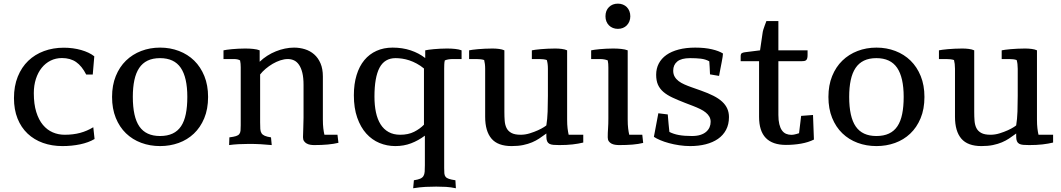

<svg xmlns="http://www.w3.org/2000/svg" viewBox="-20 -775 5714 1034"><path d="M489.3 -26.4Q457 -7.3 411.9 2.2Q366.7 11.7 316.4 11.7Q259.3 11.7 211.4 -5.4Q163.6 -22.5 128.7 -55.4Q93.8 -88.4 74.5 -136.5Q55.2 -184.6 55.2 -246.6Q55.2 -311.5 75.7 -362.3Q96.2 -413.1 132.1 -447.5Q168 -481.9 217 -500Q266.1 -518.1 323.7 -518.1Q348.6 -518.1 372.3 -514.9Q396 -511.7 417.2 -505.6Q438.5 -499.5 456.5 -491Q474.6 -482.4 487.8 -471.7L479.5 -373.5H444.3Q420.9 -419.4 389.9 -440.9Q358.9 -462.4 313.5 -462.4Q280.3 -462.4 252.4 -448.5Q224.6 -434.6 204.6 -409.7Q184.6 -384.8 173.3 -349.9Q162.1 -314.9 162.1 -273.4Q162.1 -214.4 175.3 -171.9Q188.5 -129.4 211.2 -102.3Q233.9 -75.2 263.9 -62.3Q293.9 -49.3 328.1 -49.3Q374 -49.3 411.4 -59.3Q448.7 -69.3 482.4 -89.8Z M1100.6 -252.9Q1100.6 -187.5 1079.8 -137.9Q1059.1 -88.4 1023.9 -55.2Q988.8 -22 941.9 -5.1Q895 11.7 842.3 11.7Q787.6 11.7 740.5 -5.9Q693.4 -23.4 658.4 -57.1Q623.5 -90.8 603.5 -140.1Q583.5 -189.5 583.5 -252.9Q583.5 -315.9 603.5 -365.2Q623.5 -414.6 658.4 -448.5Q693.4 -482.4 740.5 -500.5Q787.6 -518.6 842.3 -518.6Q896.5 -518.6 943.8 -500.5Q991.2 -482.4 1025.9 -448.5Q1060.5 -414.6 1080.6 -365.2Q1100.6 -315.9 1100.6 -252.9ZM695.3 -253.4Q695.3 -145 730.7 -93.8Q766.1 -42.5 841.8 -42.5Q881.3 -42.5 909.4 -55.7Q937.5 -68.8 955.1 -95.2Q972.7 -121.6 980.7 -161.1Q988.8 -200.7 988.8 -253.4Q988.8 -357.9 953.4 -409.9Q918 -461.9 841.8 -461.9Q802.7 -461.9 774.9 -448.5Q747.1 -435.1 729.5 -408.7Q711.9 -382.3 703.6 -343.3Q695.3 -304.2 695.3 -253.4Z M1718.8 -131.3Q1718.8 -103.5 1721.2 -83.7Q1723.6 -64 1727.1 -49.3H1797.4L1802.7 -5.9Q1753.4 6.3 1672.4 6.3Q1662.1 6.3 1651.4 4.6Q1640.6 2.9 1631.8 -2Q1623 -6.8 1617.4 -14.9Q1611.8 -22.9 1611.8 -36.1Q1611.8 -60.1 1613.3 -85.2Q1614.7 -110.4 1614.7 -141.1V-317.9Q1614.7 -356.4 1608.2 -383.1Q1601.6 -409.7 1590.1 -426.3Q1578.6 -442.9 1563.2 -450Q1547.9 -457 1530.3 -457Q1510.7 -457 1489.5 -450Q1468.3 -442.9 1448.2 -431.2Q1428.2 -419.4 1410.6 -404.5Q1393.1 -389.6 1380.9 -374V-115.7Q1380.9 -94.2 1381.8 -80.3Q1382.8 -66.4 1388.4 -57.6Q1394 -48.8 1405.8 -43.7Q1417.5 -38.6 1439.5 -35.2L1443.4 6.3Q1415.5 3.4 1384.5 1.7Q1353.5 0 1321.3 0Q1292 0 1264.6 1.5Q1237.3 2.9 1213.9 6.3L1215.3 -35.2Q1238.3 -38.1 1250.7 -42Q1263.2 -45.9 1268.8 -53.2Q1274.4 -60.5 1275.4 -71.8Q1276.4 -83 1276.4 -100.6V-412.6Q1276.4 -422.4 1275.6 -431.9Q1274.9 -441.4 1272.9 -449.7Q1266.1 -453.6 1258.1 -455.3Q1250 -457 1238.8 -457H1183.6V-503.9Q1189.5 -505.4 1201.7 -507.1Q1213.9 -508.8 1229.5 -510.3Q1245.1 -511.7 1263.4 -512.7Q1281.7 -513.7 1300.3 -513.7Q1323.7 -513.7 1344.5 -511.5Q1365.2 -509.3 1378.4 -503.9V-442.4Q1397 -460.4 1419.2 -474.6Q1441.4 -488.8 1465.6 -498.5Q1489.7 -508.3 1514.6 -513.4Q1539.6 -518.6 1563.5 -518.6Q1594.2 -518.6 1622.3 -509.8Q1650.4 -501 1671.9 -482.2Q1693.4 -463.4 1706.1 -433.8Q1718.8 -404.3 1718.8 -363.3Z M2270 -503.9Q2275.9 -505.4 2288.1 -507.1Q2300.3 -508.8 2316.2 -510.3Q2332 -511.7 2350.3 -512.7Q2368.7 -513.7 2387.2 -513.7Q2410.6 -513.7 2431.4 -511.5Q2452.1 -509.3 2465.8 -503.9V-457H2418.5Q2393.1 -457 2375.5 -449.7Q2373 -439.9 2372.6 -428.5Q2372.1 -417 2372.1 -405.8V129.9Q2372.1 147.5 2373 158.7Q2374 169.9 2379.6 177Q2385.3 184.1 2397.5 188.2Q2409.7 192.4 2432.6 195.8L2435.1 238.8Q2407.2 232.9 2382.1 231.4Q2356.9 230 2329.1 230Q2302.2 230 2272 231.4Q2241.7 232.9 2205.1 238.8L2209 195.8Q2231 192.4 2242.9 187.3Q2254.9 182.1 2260.5 172.9Q2266.1 163.6 2267.1 149.7Q2268.1 135.7 2268.1 114.7V-44.4Q2232.9 -18.1 2193.8 -3.2Q2154.8 11.7 2108.9 11.7Q2064 11.7 2023.4 -5.1Q1982.9 -22 1952.4 -55.9Q1921.9 -89.8 1903.8 -141.4Q1885.7 -192.9 1885.7 -262.2Q1885.7 -322.8 1900.4 -370.6Q1915 -418.5 1942.1 -451.2Q1969.2 -483.9 2007.8 -501.2Q2046.4 -518.6 2094.2 -518.6Q2147.5 -518.6 2191.9 -503.7Q2236.3 -488.8 2270 -462.4ZM2263.2 -406.2Q2244.1 -421.9 2224.1 -432.6Q2204.1 -443.4 2184.3 -450Q2164.6 -456.5 2145.8 -459.2Q2127 -461.9 2110.4 -461.9Q2051.3 -461.9 2023.9 -410.2Q1996.6 -358.4 1996.6 -254.9Q1996.6 -208 2004.6 -170.2Q2012.7 -132.3 2029.5 -105.5Q2046.4 -78.6 2072.8 -64Q2099.1 -49.3 2135.3 -49.3Q2178.7 -49.3 2210.2 -65.2Q2241.7 -81.1 2263.2 -103.5Z M3034.2 -131.3Q3034.2 -103.5 3036.6 -83.7Q3039.1 -64 3042.5 -49.3H3121.1V-7.3Q3095.7 -1 3063.7 2.7Q3031.7 6.3 2992.2 6.3Q2973.6 6.3 2960.2 5.1Q2946.8 3.9 2938.5 -0.7Q2930.2 -5.4 2926.3 -14.6Q2922.4 -23.9 2922.4 -39.6V-56.2L2915 -50.8Q2899.9 -39.6 2883.3 -28.6Q2866.7 -17.6 2845.5 -8.5Q2824.2 0.5 2797.4 6.1Q2770.5 11.7 2735.4 11.7Q2661.1 11.7 2627 -28.3Q2592.8 -68.4 2592.8 -146V-404.8Q2592.8 -418.9 2591.3 -430.4Q2589.8 -441.9 2587.4 -451.7Q2578.6 -454.6 2568.4 -455.8Q2558.1 -457 2546.9 -457H2506.3V-503.9Q2512.7 -505.4 2525.4 -507.1Q2538.1 -508.8 2554.9 -510.3Q2571.8 -511.7 2591.6 -512.7Q2611.3 -513.7 2631.8 -513.7Q2650.4 -513.7 2667.5 -511.5Q2684.6 -509.3 2696.3 -503.9V-171.9Q2696.3 -146.5 2698 -124.3Q2699.7 -102.1 2708 -85.4Q2716.3 -68.8 2734.1 -59.1Q2752 -49.3 2784.2 -49.3Q2808.6 -49.3 2833 -56.9Q2857.4 -64.5 2877.2 -73.5Q2897 -82.5 2909.4 -90.6Q2921.9 -98.6 2922.4 -100.1Q2927.7 -132.8 2929.2 -173.8Q2930.7 -214.8 2930.7 -259.3V-404.8Q2930.7 -432.6 2924.8 -451.7Q2916.5 -454.6 2906.2 -455.8Q2896 -457 2884.8 -457H2844.2V-503.9Q2850.6 -505.4 2863.3 -507.1Q2876 -508.8 2892.8 -510.3Q2909.7 -511.7 2929.4 -512.7Q2949.2 -513.7 2969.7 -513.7Q2988.3 -513.7 3005.6 -511.5Q3022.9 -509.3 3034.2 -503.9Z M3240.7 -687Q3240.7 -718.3 3259.5 -736.8Q3278.3 -755.4 3307.6 -755.4Q3322.3 -755.4 3334.5 -750.5Q3346.7 -745.6 3355.5 -736.8Q3364.3 -728 3369.4 -715.3Q3374.5 -702.6 3374.5 -687Q3374.5 -672.4 3369.4 -659.9Q3364.3 -647.5 3355.5 -638.4Q3346.7 -629.4 3334.5 -624.5Q3322.3 -619.6 3307.6 -619.6Q3293 -619.6 3280.8 -624.5Q3268.6 -629.4 3259.5 -638.4Q3250.5 -647.5 3245.6 -659.9Q3240.7 -672.4 3240.7 -687ZM3443.8 -5.4Q3418.5 1 3386.2 3.7Q3354 6.3 3314.5 6.3Q3303.7 6.3 3292.7 4.6Q3281.7 2.9 3272.9 -1.7Q3264.2 -6.3 3258.5 -14.4Q3252.9 -22.5 3252.9 -35.6Q3252.9 -59.6 3254.6 -83Q3256.3 -106.4 3256.3 -137.2V-411.1Q3256.3 -420.9 3255.6 -431.2Q3254.9 -441.4 3252.9 -449.7Q3235.4 -457 3210.9 -457H3163.6V-503.9Q3169.4 -505.4 3181.9 -507.1Q3194.3 -508.8 3210.2 -510.3Q3226.1 -511.7 3244.6 -512.7Q3263.2 -513.7 3281.7 -513.7Q3305.2 -513.7 3325.9 -511.5Q3346.7 -509.3 3360.4 -503.9V-131.3Q3360.4 -103.5 3362.8 -83.7Q3365.2 -64 3368.7 -49.3H3439Z M3576.2 -158.7Q3578.6 -129.4 3580.6 -107.2Q3582.5 -85 3585 -64.5Q3606.9 -53.2 3635.5 -47.9Q3664.1 -42.5 3706.5 -42.5Q3732.9 -42.5 3752 -48.6Q3771 -54.7 3783.2 -65.4Q3795.4 -76.2 3801.3 -89.8Q3807.1 -103.5 3807.1 -119.1Q3807.1 -134.3 3800.3 -146.5Q3793.5 -158.7 3781 -168.9Q3768.6 -179.2 3751 -187.7Q3733.4 -196.3 3711.9 -204.6L3669.9 -220.7Q3630.9 -235.8 3601.6 -249.5Q3572.3 -263.2 3552.7 -280Q3533.2 -296.9 3523.4 -318.8Q3513.7 -340.8 3513.7 -372.6Q3513.7 -405.8 3527.8 -432.9Q3542 -460 3568.8 -479Q3595.7 -498 3635 -508.3Q3674.3 -518.6 3724.1 -518.6Q3775.9 -518.6 3814.2 -509.5Q3852.5 -500.5 3873.5 -486.8Q3873.5 -481 3871.6 -468.5Q3869.6 -456.1 3866.5 -439.7Q3863.3 -423.3 3859.6 -404.3Q3856 -385.3 3852.5 -366.2L3803.7 -374.5Q3802.7 -396.5 3801.8 -414.6Q3800.8 -432.6 3799.8 -444.8Q3779.3 -456.1 3754.4 -459Q3729.5 -461.9 3696.8 -461.9Q3649.4 -461.9 3627.4 -443.8Q3605.5 -425.8 3605.5 -394.5Q3605.5 -376 3613.3 -362.3Q3621.1 -348.6 3634.5 -338.4Q3647.9 -328.1 3666.3 -320.1Q3684.6 -312 3705.6 -304.7L3755.4 -287.1Q3793.9 -273.4 3822.3 -259Q3850.6 -244.6 3869.1 -227.5Q3887.7 -210.4 3896.7 -189.9Q3905.8 -169.4 3905.8 -144.5Q3905.8 -105 3890.1 -75.7Q3874.5 -46.4 3846.7 -27.1Q3818.8 -7.8 3780.5 2Q3742.2 11.7 3697.3 11.7Q3668 11.7 3638.4 7.3Q3608.9 2.9 3582.8 -4.2Q3556.6 -11.2 3535.4 -20.3Q3514.2 -29.3 3501.5 -38.1L3525.4 -165Z M4086.4 -594.2Q4087.4 -604.5 4091.1 -616.5Q4094.7 -628.4 4098.6 -638.2L4107.4 -661.6H4171.9V-503.9H4329.1V-478.5Q4329.1 -467.3 4327.1 -460.7Q4325.2 -454.1 4321 -450.7Q4316.9 -447.3 4310.3 -446.3Q4303.7 -445.3 4294.4 -445.3H4171.9V-155.8Q4171.9 -126.5 4177 -106Q4182.1 -85.4 4191.2 -72.8Q4200.2 -60.1 4213.4 -54.4Q4226.6 -48.8 4242.7 -48.8Q4248 -48.8 4255.1 -50Q4262.2 -51.3 4268.6 -53.2Q4275.9 -55.2 4283.2 -57.6Q4285.2 -73.7 4287.1 -89.8Q4289.1 -104 4290.8 -120.1Q4292.5 -136.2 4294.4 -150.9L4358.4 -155.8L4363.3 -23.4Q4333 -8.3 4294.2 -1.5Q4255.4 5.4 4212.4 5.4Q4140.6 5.4 4104.2 -32Q4067.9 -69.3 4067.9 -146V-445.3H3968.8V-471.7Q3968.8 -484.4 3974.4 -488.3Q3980 -492.2 3991.7 -493.7L4073.2 -503.9Z M4958.5 -252.9Q4958.5 -187.5 4937.7 -137.9Q4917 -88.4 4881.8 -55.2Q4846.7 -22 4799.8 -5.1Q4752.9 11.7 4700.2 11.7Q4645.5 11.7 4598.4 -5.9Q4551.3 -23.4 4516.4 -57.1Q4481.4 -90.8 4461.4 -140.1Q4441.4 -189.5 4441.4 -252.9Q4441.4 -315.9 4461.4 -365.2Q4481.4 -414.6 4516.4 -448.5Q4551.3 -482.4 4598.4 -500.5Q4645.5 -518.6 4700.2 -518.6Q4754.4 -518.6 4801.8 -500.5Q4849.1 -482.4 4883.8 -448.5Q4918.5 -414.6 4938.5 -365.2Q4958.5 -315.9 4958.5 -252.9ZM4553.2 -253.4Q4553.2 -145 4588.6 -93.8Q4624 -42.5 4699.7 -42.5Q4739.3 -42.5 4767.3 -55.7Q4795.4 -68.8 4813 -95.2Q4830.6 -121.6 4838.6 -161.1Q4846.7 -200.7 4846.7 -253.4Q4846.7 -357.9 4811.3 -409.9Q4775.9 -461.9 4699.7 -461.9Q4660.6 -461.9 4632.8 -448.5Q4605 -435.1 4587.4 -408.7Q4569.8 -382.3 4561.5 -343.3Q4553.2 -304.2 4553.2 -253.4Z M5564.5 -131.3Q5564.5 -103.5 5566.9 -83.7Q5569.3 -64 5572.8 -49.3H5651.4V-7.3Q5626 -1 5594 2.7Q5562 6.3 5522.5 6.3Q5503.9 6.3 5490.5 5.1Q5477.1 3.9 5468.8 -0.7Q5460.4 -5.4 5456.5 -14.6Q5452.6 -23.9 5452.6 -39.6V-56.2L5445.3 -50.8Q5430.2 -39.6 5413.6 -28.6Q5397 -17.6 5375.7 -8.5Q5354.5 0.5 5327.6 6.1Q5300.8 11.7 5265.6 11.7Q5191.4 11.7 5157.2 -28.3Q5123 -68.4 5123 -146V-404.8Q5123 -418.9 5121.6 -430.4Q5120.1 -441.9 5117.7 -451.7Q5108.9 -454.6 5098.6 -455.8Q5088.4 -457 5077.1 -457H5036.6V-503.9Q5043 -505.4 5055.7 -507.1Q5068.4 -508.8 5085.2 -510.3Q5102.1 -511.7 5121.8 -512.7Q5141.6 -513.7 5162.1 -513.7Q5180.7 -513.7 5197.8 -511.5Q5214.8 -509.3 5226.6 -503.9V-171.9Q5226.6 -146.5 5228.3 -124.3Q5230 -102.1 5238.3 -85.4Q5246.6 -68.8 5264.4 -59.1Q5282.2 -49.3 5314.5 -49.3Q5338.9 -49.3 5363.3 -56.9Q5387.7 -64.5 5407.5 -73.5Q5427.2 -82.5 5439.7 -90.6Q5452.1 -98.6 5452.6 -100.1Q5458 -132.8 5459.5 -173.8Q5460.9 -214.8 5460.9 -259.3V-404.8Q5460.9 -432.6 5455.1 -451.7Q5446.8 -454.6 5436.5 -455.8Q5426.3 -457 5415 -457H5374.5V-503.9Q5380.9 -505.4 5393.6 -507.1Q5406.2 -508.8 5423.1 -510.3Q5439.9 -511.7 5459.7 -512.7Q5479.5 -513.7 5500 -513.7Q5518.6 -513.7 5535.9 -511.5Q5553.2 -509.3 5564.5 -503.9Z"/></svg>

Font: Tienne
Style: Regular
Weight: 400
Designer: vernon adams
Foundry: vernon adams
Version: Version 1.001